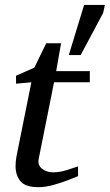

<svg xmlns="http://www.w3.org/2000/svg" viewBox="-20 -757 451 789"><path d="M349.1 -418.9H202.1L139.2 -105Q133.8 -78.6 152.6 -63.7Q171.4 -48.8 196.8 -48.8Q225.6 -48.8 255.4 -58.3Q285.2 -67.9 300.8 -73.2V-33.2Q292.5 -29.8 264.4 -18.6Q236.3 -7.3 201.7 2.4Q167 12.2 138.2 12.2Q84 12.2 64 -12.5Q43.9 -37.1 43.9 -74.2Q43.9 -84 44.9 -94.2Q45.9 -104.5 47.9 -115.2L108.9 -418.9L45.9 -413.1V-445.8L121.1 -479L169.9 -579.1H231L210.9 -464.8H349.1ZM262.7 -530.8 325.7 -736.8H411.1L403.8 -703.6L311.5 -530.8Z"/></svg>

Font: Charis
Style: Italic
Weight: 400
Italic angle: -11°
Designer: Walt Agee, Miriam Martin, Annie Olsen, Victor Gaultney, Lorna Priest, Alan Ward, Bob Hallissy, Martin Hosken, Sharon Cor
Foundry: SIL Global
Version: Version 7.000